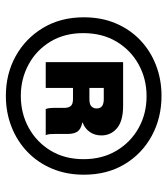

<svg xmlns="http://www.w3.org/2000/svg" viewBox="22 -800 571 655"><g transform="rotate(90 307.5 -472.5)"><path d="M307 -207Q232 -207 171.5 -240.5Q111 -274 75 -334Q39 -394 39 -473Q39 -533 59.5 -581.5Q80 -630 116.5 -665Q153 -700 202 -719Q251 -738 307 -738Q382 -738 443 -705Q504 -672 540 -612.5Q576 -553 576 -473Q576 -414 555.5 -365Q535 -316 498 -280.5Q461 -245 412 -226Q363 -207 307 -207ZM307 -258Q367 -258 416 -285Q465 -312 494 -360Q523 -408 523 -472Q523 -536 494 -584.5Q465 -633 416.5 -660Q368 -687 308 -687Q249 -687 200 -660Q151 -633 122 -584.5Q93 -536 93 -471Q93 -407 122 -359Q151 -311 200 -284.5Q249 -258 307 -258ZM192 -343V-607H341Q393 -607 417.5 -586Q442 -565 442 -533Q442 -510 430 -493Q418 -476 398 -469V-468Q421 -463 429 -451Q437 -439 437 -417V-374Q437 -366 437.5 -358Q438 -350 441 -343H352Q350 -348 349 -355Q348 -362 348 -373V-407Q348 -421 341.5 -428.5Q335 -436 318 -436H266V-492H319Q336 -492 343 -499Q350 -506 350 -516Q350 -530 341.5 -535.5Q333 -541 319 -541H280V-343Z"/></g></svg>

Font: Mona Sans ExtraLight Black
Style: Regular
Weight: 900
Version: Version 2.000